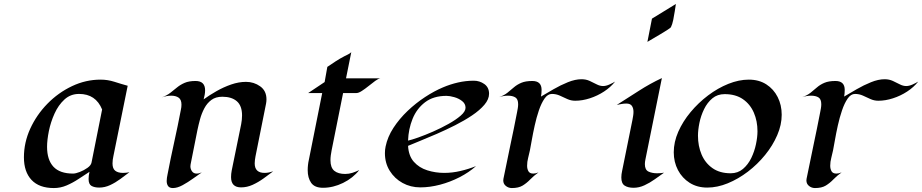

<svg xmlns="http://www.w3.org/2000/svg" viewBox="-20 -933 4630 964"><path d="M544.9 -112.3Q544.9 -86.4 558.6 -75.7Q572.3 -64.9 597.7 -64.9Q614.3 -64.9 629.9 -68.4Q608.9 -52.2 584.2 -34.2Q559.6 -16.1 533 -3.7Q506.3 8.8 478 8.8Q454.6 8.8 439.7 0.5Q424.8 -7.8 424.8 -34.2Q424.8 -43.5 426 -52.5Q427.2 -61.5 429.2 -70.3Q402.8 -53.2 374 -34.2Q345.2 -15.1 314.5 -2Q283.7 11.2 250.5 11.2Q176.8 11.2 138.4 -29.5Q100.1 -70.3 100.1 -143.1Q100.1 -217.3 131.8 -286.9Q163.6 -356.4 218 -412.1Q272.5 -467.8 341.6 -500.5Q410.6 -533.2 484.9 -533.2Q520.5 -533.2 554 -522.5Q587.4 -511.7 621.1 -502.4L549.3 -148.9Q547.4 -140.1 546.1 -130.9Q544.9 -121.6 544.9 -112.3ZM492.7 -383.3Q460.9 -461.4 377 -461.4Q334 -461.4 303.5 -433.3Q272.9 -405.3 253.7 -362.5Q234.4 -319.8 225.3 -274.7Q216.3 -229.5 216.3 -195.8Q216.3 -130.4 248.3 -95.9Q280.3 -61.5 346.7 -61.5Q359.9 -61.5 380.6 -69.6Q401.4 -77.6 418.9 -90.1Q436.5 -102.5 439.5 -116.7Z M1351.6 -72.8Q1329.1 -55.7 1303 -36.9Q1276.9 -18.1 1248.5 -5.1Q1220.2 7.8 1190.4 7.8Q1140.1 7.8 1140.1 -43.5Q1140.1 -60.1 1143.3 -76.4Q1146.5 -92.8 1149.9 -108.9Q1159.7 -159.2 1170.4 -209.2Q1181.2 -259.3 1190.9 -309.6Q1192.9 -320.3 1194.1 -331.3Q1195.3 -342.3 1195.3 -353.5Q1195.3 -401.9 1169.2 -424.6Q1143.1 -447.3 1096.2 -447.3Q1063 -447.3 1041.3 -431.2Q1019.5 -415 1005.9 -389.2Q992.2 -363.3 984.4 -334.5Q976.6 -305.7 971.2 -279.8L937 -107.9Q936 -103 936 -98.1Q936 -84 944.1 -72.8Q952.1 -61.5 967.3 -61.5Q974.1 -61.5 980.5 -63.2Q986.8 -64.9 993.2 -67.4Q975.1 -55.2 949.5 -36.6Q923.8 -18.1 897 -3.4Q870.1 11.2 848.1 11.2Q831.1 11.2 824 1.2Q816.9 -8.8 816.9 -24.4Q816.9 -32.2 818.1 -40Q819.3 -47.9 820.8 -55.2Q836.4 -137.2 854.5 -218.8Q872.6 -300.3 888.2 -382.3Q889.6 -388.7 890.4 -395Q891.1 -401.4 891.1 -407.7Q891.1 -432.6 877 -442.6Q862.8 -452.6 839.4 -452.6Q827.1 -452.6 814.9 -450.2Q802.7 -447.8 791.5 -443.8Q817.4 -453.1 835.2 -467Q853 -481 869.4 -494.4Q885.7 -507.8 907.2 -517.1Q928.7 -526.4 961.9 -526.4Q1009.8 -526.4 1009.8 -479.5Q1009.8 -468.3 1007.6 -456.8Q1005.4 -445.3 1002.4 -434.1Q1031.2 -455.1 1066.9 -475.3Q1102.5 -495.6 1140.6 -508.8Q1178.7 -522 1215.3 -522Q1254.9 -522 1286.4 -499.5Q1317.9 -477.1 1317.9 -434.1Q1317.9 -423.8 1315.9 -413.1L1262.7 -147.5Q1261.2 -138.7 1260 -130.1Q1258.8 -121.6 1258.8 -112.8Q1258.8 -64.9 1308.6 -64.9Q1319.3 -64.9 1330.1 -67.1Q1340.8 -69.3 1351.6 -72.8Z M1889.2 -539.6Q1879.4 -538.1 1864 -526.9Q1848.6 -515.6 1830.8 -501.2Q1813 -486.8 1796.6 -476.3Q1780.3 -465.8 1769.5 -465.8H1702.6L1645 -178.2Q1642.6 -166 1640.9 -153.3Q1639.2 -140.6 1639.2 -128.4Q1639.2 -91.3 1658.4 -75.4Q1677.7 -59.6 1713.4 -59.6Q1731.9 -59.6 1749.8 -65.4Q1767.6 -71.3 1783.7 -79.1Q1752.4 -39.1 1702.6 -14.6Q1652.8 9.8 1601.6 9.8Q1559.6 9.8 1542.2 -15.1Q1524.9 -40 1524.9 -78.6Q1524.9 -91.8 1526.4 -105Q1527.8 -118.2 1530.8 -130.9L1597.7 -465.8H1527.3L1609.9 -521L1623.5 -597.2Q1644.5 -611.8 1665.8 -625.5Q1687 -639.2 1709.5 -650.9Q1718.3 -655.3 1727.3 -659.7Q1736.3 -664.1 1743.7 -670.9L1717.3 -539.6Z M2028.8 -200.7Q2031.7 -149.9 2058.1 -120.4Q2084.5 -90.8 2125.2 -77.9Q2166 -64.9 2210.4 -64.9Q2251 -64.9 2291.7 -74.5Q2332.5 -84 2370.1 -99.1Q2334.5 -67.4 2287.4 -43.2Q2240.2 -19 2189.2 -5.6Q2138.2 7.8 2090.3 7.8Q2041.5 7.8 2001.2 -14.4Q1960.9 -36.6 1936.8 -75.4Q1912.6 -114.3 1912.6 -164.1Q1912.6 -181.2 1916 -197.3Q1925.8 -245.6 1955.3 -291Q1984.9 -336.4 2026.4 -376Q2067.9 -415.5 2114.3 -445.8Q2160.6 -476.1 2203.6 -494.1Q2240.2 -509.8 2279.5 -518.8Q2318.8 -527.8 2358.9 -527.8Q2388.2 -527.8 2411.9 -511Q2435.5 -494.1 2435.5 -462.4Q2435.5 -434.6 2412.1 -407Q2388.7 -379.4 2350.1 -353.5Q2311.5 -327.6 2265.6 -304.4Q2219.7 -281.2 2173.8 -261.2Q2127.9 -241.2 2089.6 -225.8Q2051.3 -210.4 2028.8 -200.7ZM2221.7 -451.7Q2156.2 -451.7 2114.3 -419.7Q2072.3 -387.7 2051.5 -336.4Q2030.8 -285.2 2028.8 -227.1Q2045.4 -230.5 2079.3 -242.4Q2113.3 -254.4 2154.1 -272.2Q2194.8 -290 2231.9 -310.8Q2269 -331.5 2293.2 -352.5Q2317.4 -373.5 2317.4 -392.1Q2317.4 -412.1 2300.3 -425.5Q2283.2 -439 2260.5 -445.3Q2237.8 -451.7 2221.7 -451.7Z M3068.4 -523.4Q3045.9 -495.1 3012.7 -473.4Q2979.5 -451.7 2941.7 -439.5Q2903.8 -427.2 2868.2 -427.2Q2846.7 -427.2 2828.1 -435.8Q2809.6 -444.3 2790.8 -452.9Q2772 -461.4 2751 -461.4Q2730 -461.4 2713.9 -438Q2697.8 -414.6 2685.5 -378.4Q2673.3 -342.3 2664.6 -302.5Q2655.8 -262.7 2649.9 -229Q2644 -195.3 2640.6 -178.2Q2636.7 -159.2 2631.6 -139.9Q2626.5 -120.6 2626.5 -100.6Q2626.5 -85 2633.1 -73.2Q2639.6 -61.5 2657.7 -61.5Q2669.4 -61.5 2683.6 -67.4Q2659.7 -50.3 2642.1 -32Q2624.5 -13.7 2604 -1.2Q2583.5 11.2 2549.8 11.2Q2533.2 11.2 2520 0.7Q2506.8 -9.8 2506.8 -27.3Q2506.8 -31.7 2507.8 -36.1Q2524.4 -119.6 2542.2 -203.1Q2560.1 -286.6 2576.2 -370.1Q2578.1 -379.9 2579.8 -389.9Q2581.5 -399.9 2581.5 -409.7Q2581.5 -435.1 2567.6 -443.8Q2553.7 -452.6 2530.3 -452.6Q2508.8 -452.6 2485.8 -445.3Q2483.9 -444.3 2482.4 -443.8Q2482.4 -443.8 2485.8 -445.3Q2511.2 -454.1 2527.8 -467.5Q2544.4 -481 2560.3 -494.6Q2576.2 -508.3 2597.4 -517.3Q2618.7 -526.4 2652.8 -526.4Q2699.2 -526.4 2699.2 -481.9Q2699.2 -473.1 2698.5 -464.8Q2697.8 -456.5 2696.3 -448.2Q2723.6 -464.4 2759 -484.9Q2794.4 -505.4 2831.3 -520.3Q2868.2 -535.2 2899.9 -535.2Q2922.4 -535.2 2940.9 -526.6Q2959.5 -518.1 2975.8 -509.5Q2992.2 -501 3007.8 -501Q3022.5 -501 3039.3 -508.5Q3056.2 -516.1 3068.4 -523.4Z M3373.5 -913.1Q3371.1 -898.4 3367.9 -876.5Q3364.7 -854.5 3360.1 -832.5Q3355.5 -810.5 3348.6 -796.4Q3347.2 -793.5 3331.3 -783.2Q3315.4 -772.9 3294.2 -760.3Q3272.9 -747.6 3254.6 -737.1Q3236.3 -726.6 3230.5 -722.7L3253.4 -839.4ZM3217.8 -108.9Q3217.8 -80.1 3236.1 -71.5Q3254.4 -63 3279.3 -63Q3297.4 -63 3314 -65.9Q3292 -50.3 3267.3 -32.7Q3242.7 -15.1 3215.8 -2.7Q3189 9.8 3161.1 9.8Q3133.3 9.8 3116.5 -1Q3099.6 -11.7 3099.6 -42Q3099.6 -50.3 3100.6 -58.3Q3101.6 -66.4 3103.5 -74.7L3155.3 -330.6Q3157.2 -340.8 3158.9 -351.1Q3160.6 -361.3 3160.6 -371.6Q3160.6 -389.6 3152.6 -401.4Q3144.5 -413.1 3124.5 -413.1Q3112.3 -413.1 3100.3 -410.9Q3088.4 -408.7 3076.7 -406.2Q3132.3 -441.4 3188 -477.3Q3243.7 -513.2 3303.2 -541L3220.7 -133.3Q3217.8 -119.6 3217.8 -108.9Z M3530.8 8.8Q3480.5 8.8 3442.6 -15.1Q3404.8 -39.1 3383.8 -79.3Q3362.8 -119.6 3362.8 -168.5Q3362.8 -219.7 3385.5 -271.5Q3408.2 -323.2 3447.3 -370.1Q3486.3 -417 3535.2 -453.9Q3584 -490.7 3637 -512Q3689.9 -533.2 3739.7 -533.2Q3790.5 -533.2 3827.4 -509.5Q3864.3 -485.8 3884.5 -445.8Q3904.8 -405.8 3904.8 -356.9Q3904.8 -306.2 3882.3 -254.2Q3859.9 -202.1 3821.5 -155Q3783.2 -107.9 3734.9 -71Q3686.5 -34.2 3634 -12.7Q3581.5 8.8 3530.8 8.8ZM3618.2 -460.4Q3582 -460.4 3556.6 -439.2Q3531.2 -418 3515.1 -385Q3499 -352.1 3491.7 -316.2Q3484.4 -280.3 3484.4 -251.5Q3484.4 -200.2 3502.4 -157.5Q3520.5 -114.7 3557.1 -88.9Q3593.8 -63 3648.9 -63Q3684.6 -63 3710.2 -84.7Q3735.8 -106.4 3752 -139.6Q3768.1 -172.9 3775.6 -209Q3783.2 -245.1 3783.2 -273.9Q3783.2 -325.2 3764.9 -367.4Q3746.6 -409.7 3710 -435.1Q3673.3 -460.4 3618.2 -460.4Z M4590.3 -523.4Q4567.9 -495.1 4534.7 -473.4Q4501.5 -451.7 4463.6 -439.5Q4425.8 -427.2 4390.1 -427.2Q4368.7 -427.2 4350.1 -435.8Q4331.5 -444.3 4312.7 -452.9Q4293.9 -461.4 4272.9 -461.4Q4252 -461.4 4235.8 -438Q4219.7 -414.6 4207.5 -378.4Q4195.3 -342.3 4186.5 -302.5Q4177.7 -262.7 4171.9 -229Q4166 -195.3 4162.6 -178.2Q4158.7 -159.2 4153.6 -139.9Q4148.4 -120.6 4148.4 -100.6Q4148.4 -85 4155 -73.2Q4161.6 -61.5 4179.7 -61.5Q4191.4 -61.5 4205.6 -67.4Q4181.6 -50.3 4164.1 -32Q4146.5 -13.7 4126 -1.2Q4105.5 11.2 4071.8 11.2Q4055.2 11.2 4042 0.7Q4028.8 -9.8 4028.8 -27.3Q4028.8 -31.7 4029.8 -36.1Q4046.4 -119.6 4064.2 -203.1Q4082 -286.6 4098.1 -370.1Q4100.1 -379.9 4101.8 -389.9Q4103.5 -399.9 4103.5 -409.7Q4103.5 -435.1 4089.6 -443.8Q4075.7 -452.6 4052.2 -452.6Q4030.8 -452.6 4007.8 -445.3Q4005.9 -444.3 4004.4 -443.8Q4004.4 -443.8 4007.8 -445.3Q4033.2 -454.1 4049.8 -467.5Q4066.4 -481 4082.3 -494.6Q4098.1 -508.3 4119.4 -517.3Q4140.6 -526.4 4174.8 -526.4Q4221.2 -526.4 4221.2 -481.9Q4221.2 -473.1 4220.5 -464.8Q4219.7 -456.5 4218.3 -448.2Q4245.6 -464.4 4281 -484.9Q4316.4 -505.4 4353.3 -520.3Q4390.1 -535.2 4421.9 -535.2Q4444.3 -535.2 4462.9 -526.6Q4481.4 -518.1 4497.8 -509.5Q4514.2 -501 4529.8 -501Q4544.4 -501 4561.3 -508.5Q4578.1 -516.1 4590.3 -523.4Z"/></svg>

Font: Lugrasimo
Style: Regular
Weight: 400
Designer: The DocRepair Project, Astigmatic (AOETI)
Foundry: Google
Version: Version 1.001